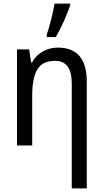

<svg xmlns="http://www.w3.org/2000/svg" viewBox="-20 -813 577 1073"><path d="M292 -606Q315 -645 337.5 -696Q360 -747 372 -782V-793H285Q280 -761 266 -705Q252 -649 241 -619V-606ZM159 -464H154L143 -537H75V0H160V-279Q160 -377 188.5 -425Q217 -473 288 -473Q381 -473 381 -346V240H465V-357Q465 -547 303 -547Q258 -547 219.5 -525.5Q181 -504 159 -464Z"/></svg>

Font: Noto Sans UI SemiCondensed
Style: Regular
Weight: 400
Width: 4
Designer: Monotype Design Team
Foundry: Monotype Imaging Inc.
Version: 1.001